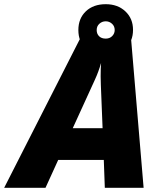

<svg xmlns="http://www.w3.org/2000/svg" viewBox="-79 -901 775 921"><path d="M418.9 -133.8H200.2L139.2 0H-59.1L304.2 -713.9H549.8L609.9 0H423.8ZM270 -286.1H413.1L404.8 -493.2L403.8 -535.2Q403.8 -571.8 405.8 -599.1Q394 -557.1 376 -518.1ZM559.1 -757.8Q559.1 -702.6 522.7 -668.2Q486.3 -633.8 428.2 -633.8Q369.1 -633.8 333 -667.2Q296.9 -700.7 296.9 -756.8Q296.9 -812.5 332.8 -846.7Q368.7 -880.9 428.2 -880.9Q485.8 -880.9 522.5 -846.4Q559.1 -812 559.1 -757.8ZM471.2 -756.8Q471.2 -775.4 458.3 -787.1Q445.3 -798.8 428.2 -798.8Q410.6 -798.8 397.7 -787.1Q384.8 -775.4 384.8 -756.8Q384.8 -738.8 396.2 -727.3Q407.7 -715.8 428.2 -715.8Q447.3 -715.8 459.2 -728Q471.2 -740.2 471.2 -756.8Z"/></svg>

Font: Open Sans Extrabold
Style: Italic
Weight: 800
Italic angle: -12°
Foundry: Ascender Corporation
Version: Version 1.10